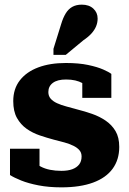

<svg xmlns="http://www.w3.org/2000/svg" viewBox="-20 -796 556 826"><path d="M331 -123Q331 -139 321.5 -150Q312 -161 295.5 -169Q279 -177 258 -183Q237 -189 212 -195Q182 -203 151 -213.5Q120 -224 94.5 -242Q69 -260 53 -288.5Q37 -317 37 -361Q37 -414 65.5 -450.5Q94 -487 144.5 -506Q195 -525 263 -525Q319 -525 359 -516.5Q399 -508 424 -497Q449 -486 459 -478V-375H334V-464Q349 -464 356.5 -460Q364 -456 366 -448.5Q368 -441 366 -433Q364 -425 360 -418Q350 -430 335.5 -438Q321 -446 303.5 -450Q286 -454 264 -454Q227 -454 207.5 -439.5Q188 -425 188 -400Q188 -383 198 -371.5Q208 -360 225.5 -352Q243 -344 265.5 -338Q288 -332 313 -325Q345 -317 376.5 -306Q408 -295 434.5 -277Q461 -259 477 -232Q493 -205 493 -164Q493 -109 464.5 -70Q436 -31 380.5 -10.5Q325 10 244 10Q190 10 146 1.5Q102 -7 71 -19.5Q40 -32 23 -43V-156H150V-40Q133 -48 123.5 -58Q114 -68 111.5 -78Q109 -88 112 -95.5Q115 -103 123 -104Q137 -89 155 -79.5Q173 -70 195.5 -65.5Q218 -61 244 -61Q272 -61 291 -68Q310 -75 320.5 -88.5Q331 -102 331 -123ZM243 -692Q251 -719 262.5 -738Q274 -757 291 -766.5Q308 -776 332 -776Q363 -776 381.5 -759Q400 -742 400 -716Q400 -699 393.5 -683Q387 -667 373.5 -652Q360 -637 339 -623L263 -560H210V-586Z"/></svg>

Font: Roboto Serif 36pt
Style: Bold
Weight: 700
Version: Version 1.008